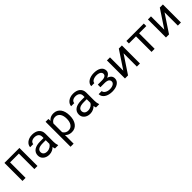

<svg xmlns="http://www.w3.org/2000/svg" viewBox="413 -2155 3975 3975"><g transform="rotate(-45 2400.5 -167.5)"><path d="M519 0V-528.3H80.6V0H170.9V-453.6H428.7V0Z M1032.2 0H1126.5V-7.8Q1117.7 -29.8 1112.8 -59.3Q1107.9 -88.9 1107.9 -115.2V-360.8Q1107.9 -405.3 1091.8 -438.5Q1075.7 -471.7 1047.9 -494.1Q1019.5 -516.1 981 -527.1Q942.4 -538.1 897.5 -538.1Q848.1 -538.1 809.3 -524.4Q770.5 -510.7 743.7 -488.8Q716.3 -466.3 701.9 -438.5Q687.5 -410.6 687 -381.8H777.8Q777.8 -398.4 785.9 -413.8Q793.9 -429.2 808.6 -440.4Q823.2 -451.7 844.5 -458.5Q865.7 -465.3 892.6 -465.3Q921.4 -465.3 944.6 -458Q967.8 -450.7 983.9 -437.5Q1000 -423.8 1008.8 -404.8Q1017.6 -385.7 1017.6 -361.8V-320.3H918.9Q863.8 -320.3 819.1 -309.6Q774.4 -298.8 742.7 -277.3Q710.9 -255.4 693.6 -222.7Q676.3 -189.9 676.3 -146.5Q676.3 -113.3 689.2 -84.7Q702.1 -56.2 726.1 -35.6Q749.5 -14.6 783.4 -2.4Q817.4 9.8 859.4 9.8Q885.3 9.8 908.2 4.4Q931.2 -1 951.7 -10.3Q971.7 -19.5 988.5 -31.7Q1005.4 -43.9 1019 -57.6Q1020.5 -41 1023.7 -25.6Q1026.9 -10.3 1032.2 0ZM872.6 -68.8Q846.2 -68.8 826.2 -75.7Q806.2 -82.5 793 -94.7Q779.8 -106.4 773.2 -123Q766.6 -139.6 766.6 -159.2Q766.6 -179.7 774.2 -195.8Q781.7 -211.9 796.4 -223.6Q816.9 -240.2 851.8 -248.3Q886.7 -256.3 933.6 -256.3H1017.6V-149.4Q1009.8 -133.8 996.1 -119.4Q982.4 -105 963.9 -93.8Q944.8 -82.5 921.9 -75.7Q898.9 -68.8 872.6 -68.8Z M1284.7 203.1H1375V-50.8Q1384.8 -40 1396 -31Q1407.2 -22 1419.9 -14.6Q1440.9 -2.9 1467 3.4Q1493.2 9.8 1523.4 9.8Q1573.2 9.8 1612.1 -10.7Q1650.9 -31.2 1677.2 -67.4Q1703.6 -103.5 1717.3 -152.6Q1731 -201.7 1731 -258.3V-268.6Q1731 -327.6 1717.3 -377.2Q1703.6 -426.8 1677.2 -462.4Q1650.9 -498 1611.8 -518.1Q1572.8 -538.1 1522 -538.1Q1493.2 -538.1 1468 -532Q1442.9 -525.9 1422.4 -514.2Q1407.7 -506.3 1395 -495.4Q1382.3 -484.4 1371.6 -470.7L1367.2 -528.3H1284.7ZM1640.6 -268.6V-258.3Q1640.6 -219.7 1632.1 -184.6Q1623.5 -149.4 1606 -122.6Q1588.4 -95.7 1561 -79.8Q1533.7 -64 1496.1 -64Q1472.7 -64 1453.4 -69.8Q1434.1 -75.7 1418.5 -85.9Q1404.8 -94.7 1394 -107.4Q1383.3 -120.1 1375 -134.8V-389.2Q1384.3 -405.8 1396.5 -419.4Q1408.7 -433.1 1424.3 -442.4Q1438.5 -451.7 1456.3 -456.5Q1474.1 -461.4 1495.1 -461.4Q1533.2 -461.4 1560.5 -445.8Q1587.9 -430.2 1606 -403.8Q1623.5 -377 1632.1 -342Q1640.6 -307.1 1640.6 -268.6Z M2232.4 0H2326.7V-7.8Q2317.9 -29.8 2313 -59.3Q2308.1 -88.9 2308.1 -115.2V-360.8Q2308.1 -405.3 2292 -438.5Q2275.9 -471.7 2248 -494.1Q2219.7 -516.1 2181.2 -527.1Q2142.6 -538.1 2097.7 -538.1Q2048.3 -538.1 2009.5 -524.4Q1970.7 -510.7 1943.8 -488.8Q1916.5 -466.3 1902.1 -438.5Q1887.7 -410.6 1887.2 -381.8H1978Q1978 -398.4 1986.1 -413.8Q1994.1 -429.2 2008.8 -440.4Q2023.4 -451.7 2044.7 -458.5Q2065.9 -465.3 2092.8 -465.3Q2121.6 -465.3 2144.8 -458Q2168 -450.7 2184.1 -437.5Q2200.2 -423.8 2209 -404.8Q2217.8 -385.7 2217.8 -361.8V-320.3H2119.1Q2064 -320.3 2019.3 -309.6Q1974.6 -298.8 1942.9 -277.3Q1911.1 -255.4 1893.8 -222.7Q1876.5 -189.9 1876.5 -146.5Q1876.5 -113.3 1889.4 -84.7Q1902.3 -56.2 1926.3 -35.6Q1949.7 -14.6 1983.6 -2.4Q2017.6 9.8 2059.6 9.8Q2085.4 9.8 2108.4 4.4Q2131.3 -1 2151.9 -10.3Q2171.9 -19.5 2188.7 -31.7Q2205.6 -43.9 2219.2 -57.6Q2220.7 -41 2223.9 -25.6Q2227.1 -10.3 2232.4 0ZM2072.8 -68.8Q2046.4 -68.8 2026.4 -75.7Q2006.3 -82.5 1993.2 -94.7Q1980 -106.4 1973.4 -123Q1966.8 -139.6 1966.8 -159.2Q1966.8 -179.7 1974.4 -195.8Q1981.9 -211.9 1996.6 -223.6Q2017.1 -240.2 2052 -248.3Q2086.9 -256.3 2133.8 -256.3H2217.8V-149.4Q2210 -133.8 2196.3 -119.4Q2182.6 -105 2164.1 -93.8Q2145 -82.5 2122.1 -75.7Q2099.1 -68.8 2072.8 -68.8Z M2466.3 -156.2Q2466.3 -116.7 2484.6 -86.7Q2502.9 -56.6 2531.7 -37.1Q2565.9 -13.2 2611.8 -2Q2657.7 9.3 2705.6 9.3Q2754.4 9.3 2796.4 -1Q2838.4 -11.2 2869.6 -31.7Q2900.9 -51.8 2918.7 -81.1Q2936.5 -110.4 2936.5 -148.4Q2936.5 -173.8 2928 -194.6Q2919.4 -215.3 2903.3 -231.4Q2889.6 -244.6 2871.3 -254.6Q2853 -264.6 2830.1 -271.5Q2846.2 -277.8 2860.4 -285.9Q2874.5 -293.9 2885.3 -303.2Q2904.8 -319.8 2915.5 -340.3Q2926.3 -360.8 2926.3 -384.3Q2926.3 -422.4 2910.2 -450.9Q2894 -479.5 2864.7 -499Q2835.4 -518.1 2794.9 -527.8Q2754.4 -537.6 2705.6 -537.6Q2659.2 -537.6 2617.4 -526.9Q2575.7 -516.1 2544.4 -496.1Q2512.7 -475.6 2493.9 -446.5Q2475.1 -417.5 2474.6 -380.9H2564.9Q2564.9 -398.9 2576.4 -414.3Q2587.9 -429.7 2607.4 -440.9Q2626.5 -451.7 2651.9 -458Q2677.2 -464.4 2705.6 -464.4Q2737.3 -464.4 2761.7 -458Q2786.1 -451.7 2802.7 -440.9Q2818.8 -429.7 2827.4 -415Q2835.9 -400.4 2835.9 -383.8Q2835.9 -367.2 2829.6 -354Q2823.2 -340.8 2811 -331.5Q2802.2 -325.2 2790.8 -320.3Q2779.3 -315.4 2765.1 -312.5Q2753.9 -310.1 2740.2 -308.8Q2726.6 -307.6 2710.9 -307.6H2593.3V-231.4H2710.9Q2726.1 -231.4 2740.2 -230.5Q2754.4 -229.5 2766.6 -227.1Q2778.8 -224.6 2789.6 -221.2Q2800.3 -217.8 2809.1 -212.9Q2826.7 -202.6 2835.9 -186.8Q2845.2 -170.9 2845.2 -148.4Q2845.2 -130.4 2835.2 -114.7Q2825.2 -99.1 2807.1 -87.4Q2788.6 -75.7 2762.7 -69.1Q2736.8 -62.5 2705.6 -62.5Q2673.8 -62.5 2646.5 -70.1Q2619.1 -77.6 2599.1 -90.8Q2579.1 -103.5 2567.9 -120.4Q2556.6 -137.2 2556.6 -156.2Z M3429.2 -528.3 3170.9 -138.2V-528.3H3081.1V0H3170.9L3429.2 -389.6V0H3519.5V-528.3Z M4160.6 -455.1V-528.3H3651.4V-455.1H3858.9V0H3949.7V-455.1Z M4629.4 -528.3 4371.1 -138.2V-528.3H4281.2V0H4371.1L4629.4 -389.6V0H4719.7V-528.3Z"/></g></svg>

Font: Roboto Mono
Style: Regular
Weight: 400
Monospace: yes
Designer: Google
Version: Version 3.000